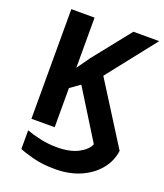

<svg xmlns="http://www.w3.org/2000/svg" viewBox="-169 -824 1002 1175"><g transform="rotate(20 332.0 -237.0)"><path d="M330.1 240.2Q245.1 240.2 182.9 223.1Q120.6 206.1 95.2 194.8V73.2Q129.9 86.4 183.8 98.6Q237.8 110.8 293.9 110.8Q379.9 110.8 433.3 82.5Q486.8 54.2 502 16.1L305.2 -300.8L241.2 -254.9V0H89.8V-713.9H241.2V-387.2Q256.3 -408.2 271 -429.2Q285.6 -450.2 300.8 -471.2L494.1 -713.9H662.1L413.1 -397.9L664.1 0Q655.3 68.4 610.8 122.8Q566.4 177.2 494.4 208.7Q422.4 240.2 330.1 240.2Z"/></g></svg>

Font: Open Sans
Style: Bold
Weight: 700
Designer: Monotype Design Team
Foundry: Monotype Imaging Inc.
Version: Version 3.000; ttfautohint (v1.8.4)